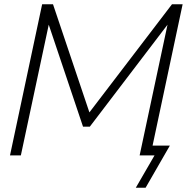

<svg xmlns="http://www.w3.org/2000/svg" viewBox="-20 -730 882 902"><path d="M178 -710H229L400 -202L788 -710H838L687 0H636L767 -614L402 -135H370L209 -614L78 0H27ZM618 152 706 0H636L646 -46H778L664 152Z"/></svg>

Font: Raleway Light
Style: Italic
Weight: 300
Italic angle: -12°
Designer: Matt McInerney, Pablo Impallari, Rodrigo Fuenzalida
Foundry: Matt McInerney, Pablo Impallari, Rodrigo Fuenzalida
Version: Version 4.026